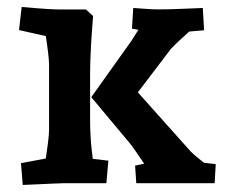

<svg xmlns="http://www.w3.org/2000/svg" viewBox="-20 -521 660 546"><path d="M367.5 0 364.2 -50.1 416.4 -60.6 401.2 -38.5Q398.2 -43.5 388 -58.4Q377.7 -73.3 366.5 -89.9Q355.2 -106.5 347.5 -115.6L239.6 -244.7L354 -405.3L401.7 -480.7L424.5 -427.5L355.3 -439.5L358.9 -498.3Q376.9 -497.3 394.9 -495.8Q412.9 -494.3 431.2 -494.3Q463.2 -494.3 494.2 -495.8Q525.3 -497.3 556.7 -498.3L560.4 -434.9L470.6 -427.3L541.1 -451.5Q528.5 -440.5 516.8 -430Q505.1 -419.5 493 -408.4Q480.9 -397.4 466.5 -382.6L341.5 -218.3L350.5 -282.5L522.5 -90Q528.9 -83.6 539.6 -74.6Q550.4 -65.6 561.1 -57.3Q571.8 -49 577.5 -43.6L511.3 -64.1L593.5 -54.2L590.4 0H487.9Q473.8 0 452 0Q430.1 0 407.5 0Q384.8 0 367.5 0ZM44.7 5 39.7 -57 161.9 -80 103.5 -29Q106.1 -41.5 109.6 -65.3Q113.1 -89.1 116.3 -113.8Q119.5 -138.5 119.5 -152.5V-336.3Q119.5 -350.5 116.3 -375.5Q113.2 -400.5 109 -426.9Q104.9 -453.4 101.9 -471.5L160.6 -407.1L34.1 -435.5L41.6 -501.2Q59.8 -499.5 80.4 -497.9Q101 -496.3 119.5 -495.1Q138.1 -494 148.5 -494H224.5L244.7 -475.4Q243.1 -456.5 241 -425.9Q238.8 -395.3 237.5 -363.1Q236.2 -330.9 236.2 -306.3V-182.5Q236.2 -135.8 240.8 -94.5Q245.4 -53.2 249 -31.4L191.6 -75.4L288.2 -64.1L282.5 0H161.1Q154.3 0 133.7 1Q113.1 2 88.7 3Q64.4 4 44.7 5Z"/></svg>

Font: Andada Pro
Style: Regular
Weight: 400
Designer: Carolina Giovagnoli
Foundry: Huerta Tipografica
Version: Version 3.003